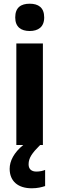

<svg xmlns="http://www.w3.org/2000/svg" viewBox="-20 -781 319 1034"><path d="M140 -761C93 -761 62 -741 62 -687C62 -635 94 -614 140 -614C185 -614 218 -635 218 -687C218 -741 186 -761 140 -761ZM134 104C134 70 152 44 196 0H211V-547H68V0H105C55 41 32 86 32 128C32 194 76 233 151 233C182 233 205 227 223 221V134C212 139 194 143 176 143C150 143 134 130 134 104Z"/></svg>

Font: Noto Sans Khmer SemiCondensed
Style: Bold
Weight: 700
Width: 4
Designer: Danh Hong and the Monotype Design Team
Foundry: Monotype Imaging Inc.
Version: Version 2.004